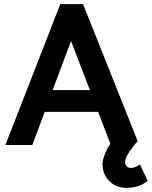

<svg xmlns="http://www.w3.org/2000/svg" viewBox="-20 -700 733 927"><path d="M513 -5 454 -160H196L136 0H6L271 -680H381L645 -18Q631 -5 607.5 28.5Q584 62 584 83Q584 94 591.5 102.5Q599 111 615 111Q621 111 633 106.5Q645 102 656 94L693 174Q669 192 644 199.5Q619 207 591 207Q539 207 507 173.5Q475 140 475 94Q475 72 487.5 41Q500 10 513 -5ZM323 -502 234 -265H414Z"/></svg>

Font: Palanquin
Style: Bold
Weight: 700
Designer: Pria Ravichandran
Version: Version 1.0.4